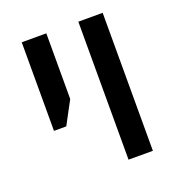

<svg xmlns="http://www.w3.org/2000/svg" viewBox="-113 -687 716 778"><g transform="rotate(-20 245.5 -297.5)"><path d="M310 0V-595H415V0ZM66 -213V-595H172V-312L119 -213Z"/></g></svg>

Font: Noto Sans Hebrew SemiCondensed Medium
Style: Regular
Weight: 500
Width: 4
Designer: Monotype Design Team
Foundry: Monotype Imaging Inc.
Version: Version 2.003